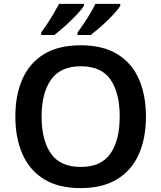

<svg xmlns="http://www.w3.org/2000/svg" viewBox="-20 -958 830 988"><path d="M731 -358Q731 -247 694.5 -164.5Q658 -82 583 -36Q508 10 395 10Q281 10 206.5 -36Q132 -82 95.5 -165Q59 -248 59 -359Q59 -469 95.5 -551.5Q132 -634 206.5 -679.5Q281 -725 396 -725Q509 -725 583.5 -679.5Q658 -634 694.5 -551.5Q731 -469 731 -358ZM194 -358Q194 -237 242 -168Q290 -99 395 -99Q501 -99 548.5 -168Q596 -237 596 -358Q596 -479 549 -548Q502 -617 396 -617Q291 -617 242.5 -548Q194 -479 194 -358ZM599 -928Q591 -915 573.5 -895Q556 -875 533.5 -853Q511 -831 488 -811.5Q465 -792 447 -778H379V-791Q393 -810 410.5 -835.5Q428 -861 444 -888.5Q460 -916 471 -938H599ZM412 -928Q404 -915 386 -895Q368 -875 345.5 -853Q323 -831 300.5 -811.5Q278 -792 260 -778H192V-791Q206 -810 223 -835.5Q240 -861 256 -888.5Q272 -916 284 -938H412Z"/></svg>

Font: Noto Sans Gujarati SemiBold
Style: Regular
Weight: 600
Designer: Jelle Bosma - Monotype Design Team, Universal Thirst
Foundry: Monotype Imaging Inc.
Version: Version 2.106; ttfautohint (v1.8.4.7-5d5b)